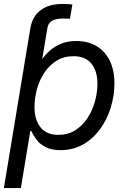

<svg xmlns="http://www.w3.org/2000/svg" viewBox="-26 -752 643 976"><path d="M100.1 -439.9 116.2 -535.6 128.4 -608.9Q138.2 -668 180.2 -700Q222.2 -731.9 292 -731.9Q308.6 -731.9 321 -731.2Q333.5 -730.5 341.8 -729L329.6 -656.7Q321.8 -657.2 311.3 -657.5Q300.8 -657.7 294.4 -657.7Q257.3 -657.7 238.3 -646.2Q219.2 -634.8 214.8 -608.9L202.6 -535.6L186.5 -439.9ZM-6.3 204.1 116.2 -535.6H200.2L186.5 -452.6H189.5Q204.1 -473.6 227.3 -494.6Q250.5 -515.6 283.7 -529.5Q316.9 -543.5 362.3 -543.5Q421.9 -543.5 465.3 -517.3Q508.8 -491.2 532.2 -442.9Q555.7 -394.5 555.7 -328.1Q555.7 -266.1 537.1 -205.6Q518.6 -145 483.2 -96.2Q447.8 -47.4 397 -18.1Q346.2 11.2 281.7 11.2Q234.9 11.2 205.3 -4.4Q175.8 -20 159.2 -42.5Q142.6 -64.9 133.8 -85.4H127.9L80.1 204.1ZM270.5 -66.4Q318.8 -66.4 355.7 -89.4Q392.6 -112.3 418 -150.6Q443.4 -189 456.3 -234.9Q469.2 -280.8 469.2 -326.7Q469.2 -390.6 438.7 -428.5Q408.2 -466.3 347.7 -466.3Q298.8 -466.3 262 -443.6Q225.1 -420.9 200 -383.3Q174.8 -345.7 162.1 -299.8Q149.4 -253.9 149.4 -207.5Q149.4 -142.6 180.2 -104.5Q210.9 -66.4 270.5 -66.4Z"/></svg>

Font: Inter 20pt
Style: Italic
Weight: 400
Italic angle: -9.3988°
Version: Version 4.001;git-66647c0bb